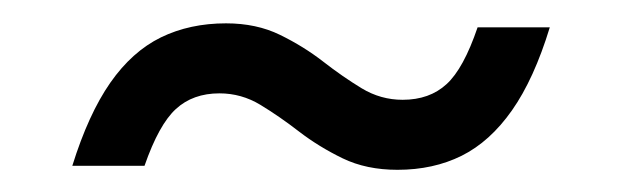

<svg xmlns="http://www.w3.org/2000/svg" viewBox="-20 -302 540 167"><path d="M458.2 -278.2Q444.5 -233.3 425.3 -206Q406.2 -178.8 381.5 -166.5Q356.9 -154.3 325.7 -154.3Q298.6 -154.3 278 -164.3Q257.4 -174.3 240.2 -187.5Q223 -200.8 206.5 -210.8Q190 -220.8 170.9 -220.8Q147.8 -220.8 133 -207.2Q118.2 -193.7 105.7 -157.8H42.9Q56.9 -202.7 75.9 -230Q94.9 -257.2 120 -269.5Q145.1 -281.7 176.6 -281.7Q203.1 -281.7 223.5 -271.7Q244 -261.7 261 -248.5Q278.1 -235.2 294.6 -225.2Q311.1 -215.2 330.2 -215.2Q353.6 -215.2 368.4 -228.8Q383.2 -242.3 395.4 -278.2Z"/></svg>

Font: Newsreader Text
Style: Italic
Weight: 400
Italic angle: -17°
Designer: Hugues Gentile
Foundry: Production Type
Version: Version 1.001